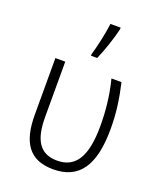

<svg xmlns="http://www.w3.org/2000/svg" viewBox="-147 -886 824 988"><g transform="rotate(20 265.0 -392.0)"><path d="M247 -615V-606H281C303 -656 329 -733 341 -785V-794H285C280 -747 260 -656 247 -615ZM263 10C405 10 471 -86 471 -286C471 -373 461 -444 441 -532H386C408 -446 416 -361 416 -283C416 -118 370 -39 267 -39C171 -39 133 -105 133 -229V-532H79V-222C79 -73 130 10 263 10Z"/></g></svg>

Font: Noto Sans Mono Condensed Light
Style: Regular
Weight: 300
Width: 3
Designer: Monotype Design Team
Foundry: Monotype Imaging Inc.
Version: Version 2.014